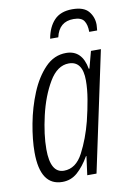

<svg xmlns="http://www.w3.org/2000/svg" viewBox="-84 -776 561 837"><g transform="rotate(-10 196.5 -357.0)"><path d="M215 -614Q230 -681 294 -681Q328 -681 340 -663.5Q352 -646 352 -614H387Q387 -619 388 -625Q389 -631 389 -639Q389 -673 368 -698.5Q347 -724 296 -724Q244 -724 216 -694.5Q188 -665 179 -614ZM79 -142Q79 -207 98 -289.5Q117 -372 153 -433Q189 -494 240 -494Q301 -494 301 -408Q301 -370 293.5 -325.5Q286 -281 274 -232Q255 -158 223.5 -97.5Q192 -37 139 -37Q79 -37 79 -142ZM244 -83H246L235 0H276L389 -531H345L325 -456H322Q307 -541 236 -541Q183 -541 143.5 -500Q104 -459 78 -396Q52 -333 39 -263.5Q26 -194 26 -138Q26 10 124 10Q162 10 190.5 -15Q219 -40 244 -83Z"/></g></svg>

Font: Noto Sans Display Condensed Light
Style: Italic
Weight: 300
Width: 3
Designer: Monotype Design team
Foundry: Monotype Imaging Inc.
Version: 1.000